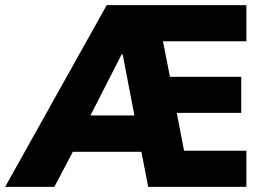

<svg xmlns="http://www.w3.org/2000/svg" viewBox="-70 -725 1033 745"><path d="M-50 0 344 -705H886V-565H504L554 -608L599 -378L531 -427H866V-287H561L606 -338L654 -89L587 -140H886V0H505L467 -196L521 -136H176L241 -190L141 0ZM402 -514 262 -240 258 -277H494L460 -233L406 -514Z"/></svg>

Font: Nunito Sans 10pt SemiCondensed Black
Style: Regular
Weight: 900
Width: 4
Designer: Vernon Adams
Foundry: Vernon Adams
Version: Version 3.101;gftools[0.9.27]